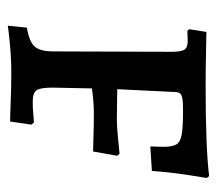

<svg xmlns="http://www.w3.org/2000/svg" viewBox="-52 -496 557 493"><g transform="rotate(90 226.5 -249.5)"><path d="M51 -40Q87 -46 99.5 -60Q112 -74 112 -108L113 -411Q113 -436 107.5 -444.5Q102 -453 85 -453L59 -452L55 -457L62 -501Q76 -501 115.5 -500Q155 -499 201 -499Q360 -499 432 -508L437 -502Q435 -490 428.5 -448Q422 -406 419 -361L356 -357L357 -390Q357 -413 351 -423.5Q345 -434 326 -437.5Q307 -441 264 -441Q241 -441 231.5 -439Q222 -437 219 -432Q216 -427 216 -414L209 -272L288 -271Q304 -271 334.5 -274Q365 -277 375 -278L380 -272L369 -210Q359 -210 330.5 -211Q302 -212 270 -212Q242 -212 207 -207L205 -105Q205 -74 212 -64.5Q219 -55 241 -55Q257 -55 273 -56.5Q289 -58 295 -58L300 -51L292 3Q278 3 240.5 1.5Q203 0 166 0Q131 0 94 3.5Q57 7 46 9Z"/></g></svg>

Font: Alegreya SC Medium
Style: Regular
Weight: 500
Designer: Juan Pablo del Peral
Foundry: Huerta Tipografica
Version: Version 2.007; ttfautohint (v1.6)